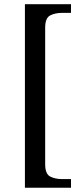

<svg xmlns="http://www.w3.org/2000/svg" viewBox="-20 -762 392 907"><path d="M97.7 125V-742.2H315.4V-701.2H273.4Q240.2 -701.2 216.8 -689Q193.4 -676.8 193.4 -630.9V13.7Q193.4 59.6 216.8 71.8Q240.2 84 273.4 84H315.4V125Z"/></svg>

Font: Noto Serif Todhri
Style: Regular
Weight: 400
Designer: Mikhail Merkuryev
Version: Version 1.000; ttfautohint (v1.8.4.7-5d5b)